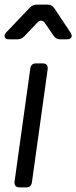

<svg xmlns="http://www.w3.org/2000/svg" viewBox="-34 -810 330 830"><path d="M51 0Q26 0 29 -26L97 -514Q100 -536 122 -536H150Q175 -536 172 -510L104 -22Q101 0 79 0ZM6 -640Q-10 -640 -13.5 -649.5Q-17 -659 -7 -670L95 -777Q107 -790 125 -790H172Q191 -790 201 -774L271 -669Q279 -656 274 -648Q269 -640 255 -640H227Q208 -640 198 -655L161 -709Q154 -720 144.5 -720.5Q135 -721 127 -712L71 -653Q59 -640 41 -640Z"/></svg>

Font: Pitagon Sans Text
Style: Italic
Weight: 400
Italic angle: -8°
Designer: Travis Tran
Foundry: Pitagon
Version: Version 1.001; ttfautohint (v1.8.4.7-5d5b);gftools[0.9.26]